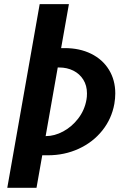

<svg xmlns="http://www.w3.org/2000/svg" viewBox="-20 -747 640 936"><path d="M173.5 -727H316L278 -512.5H295.5Q368.5 -512.5 424.5 -484.8Q480.5 -457 511.2 -406.8Q542 -356.5 542 -291.5Q542 -267.5 537.5 -241Q524.5 -168 478.8 -110.8Q433 -53.5 363.8 -21.8Q294.5 10 213.5 10H186L158 168.5H15.5ZM204 -83.5Q245.5 -83.5 288 -106.2Q330.5 -129 361.5 -169.5Q392.5 -210 401.5 -261Q404 -274 404 -291.5Q404 -330 386.2 -358.5Q368.5 -387 337.8 -402.5Q307 -418 268.5 -418H261.5L202.5 -83.5Z"/></svg>

Font: JuliaMono ExtraBold
Style: Italic
Weight: 800
Italic angle: -9°
Monospace: yes
Designer: cormullion
Foundry: corm
Version: Version 0.057; ttfautohint (v1.8.4)